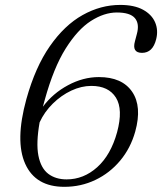

<svg xmlns="http://www.w3.org/2000/svg" viewBox="-20 -730 643 761"><path d="M456.5 -710.5Q512 -710.5 546.8 -691.5Q581.5 -672.5 594.8 -641.5Q608 -610.5 599 -574.5Q585.5 -520.5 543 -520.5Q502 -520.5 515 -567L522.5 -595.5Q533.5 -635.5 514.8 -658Q496 -680.5 443 -680.5Q393 -680.5 340.5 -647Q288 -613.5 240.2 -537.5Q192.5 -461.5 157.5 -334.5Q153.5 -320.5 150 -307Q189.5 -360 249.5 -392.2Q309.5 -424.5 372 -424.5Q464 -424.5 503.8 -366.2Q543.5 -308 516 -208.5Q497.5 -142.5 456.2 -93.2Q415 -44 358 -16.8Q301 10.5 235 10.5Q121 10.5 80 -80.5Q39 -171.5 84.5 -337Q120 -464.5 177.8 -547.2Q235.5 -630 307.2 -670.2Q379 -710.5 456.5 -710.5ZM342 -389.5Q302.5 -389.5 262.5 -370.8Q222.5 -352 189.2 -319.2Q156 -286.5 137 -245Q122.5 -163 132.2 -113.2Q142 -63.5 171.2 -41.2Q200.5 -19 244 -19Q311.5 -19 365.2 -67.2Q419 -115.5 444 -205.5Q468.5 -296.5 439.5 -343Q410.5 -389.5 342 -389.5Z"/></svg>

Font: Fraunces 72pt Soft Light
Style: Italic
Weight: 300
Italic angle: -16°
Version: Version 1.000;[b76b70a41]